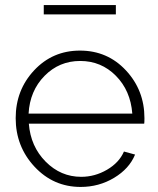

<svg xmlns="http://www.w3.org/2000/svg" viewBox="-20 -729 623 759"><path d="M299 10Q191 10 116.5 -70Q42 -150 42 -262Q42 -373 115 -451Q188 -529 296 -529Q405 -529 478 -450.5Q551 -372 551 -262Q551 -243 550 -240H94Q101 -150 160.5 -90Q220 -30 301 -30Q355 -30 403 -58Q451 -86 470 -130L514 -118Q491 -62 431 -26Q371 10 299 10ZM93 -280H503Q496 -371 438 -429.5Q380 -488 297 -488Q214 -488 156 -429Q98 -370 93 -280ZM438 -672H153V-709H438Z"/></svg>

Font: Raleway
Style: Light
Weight: 300
Designer: Matt McInerney, Pablo Impallari, Rodrigo Fuenzalida
Foundry: Matt McInerney, Pablo Impallari, Rodrigo Fuenzalida
Version: Version 3.000